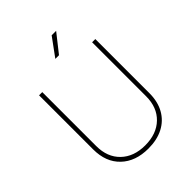

<svg xmlns="http://www.w3.org/2000/svg" viewBox="-253 -1041 1185 1185"><g transform="rotate(-45 339.5 -448.5)"><path d="M339 10Q227 10 160.5 -53.5Q94 -117 94 -228V-700H122V-229Q122 -132 181 -75Q240 -18 339 -18Q439 -18 498 -75Q557 -132 557 -229V-700H585V-228Q585 -154 555 -100.5Q525 -47 470 -18.5Q415 10 339 10ZM324 -788 411 -907H450L356 -788Z"/></g></svg>

Font: SUSE Thin
Style: Regular
Weight: 250
Designer: Rene Bieder
Foundry: SUSE
Version: Version 1.000